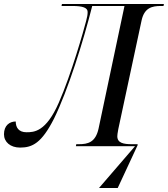

<svg xmlns="http://www.w3.org/2000/svg" viewBox="-67 -734 843 964"><path d="M430 210H524L624 -5V-10H595C553 -10 522 -16 522 -50C522 -55 523 -65 527 -86L644 -632C658 -695 696 -704 741 -704H754L756 -714H244L242 -704H297C349 -704 373 -695 373 -674C373 -660 371 -650 365 -627C354 -584 291 -361 228 -218C164 -72 104 -70 66 -70C26 -70 12 -95 12 -124C-19 -124 -47 -104 -47 -60C-47 -21 -15 7 34 7C96 7 142 -16 204 -138C274 -280 351 -525 396 -704H558L428 -89C413 -19 374 -10 329 -10H316L314 0H611Z"/></svg>

Font: Noto Serif Display
Style: Italic
Weight: 400
Italic angle: -12°
Designer: Monotype Design Team
Foundry: Monotype Imaging Inc.
Version: Version 2.009